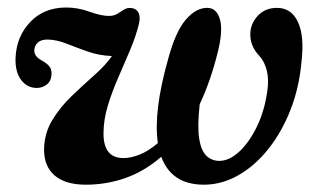

<svg xmlns="http://www.w3.org/2000/svg" viewBox="-20 -482 845 512"><path d="M534 -461Q558.5 -460 566.8 -429.2Q575 -398.5 560 -340Q541 -264.5 512.5 -204Q506 -145 511.2 -112.2Q516.5 -79.5 530.8 -66.2Q545 -53 565 -53Q591 -53 617.5 -77.2Q644 -101.5 664.5 -143.2Q685 -185 692.5 -237Q697.5 -269.5 691.5 -293.5Q685.5 -317.5 672.5 -332Q646.5 -358.5 647.5 -392.5Q648 -419 667.5 -440Q687 -461 718.5 -461Q757 -461 774.5 -423.5Q792 -386 784 -317.5Q778 -249 754.8 -189.5Q731.5 -130 695.8 -85Q660 -40 615.8 -14.8Q571.5 10.5 523.5 10.5Q437.5 10.5 410 -64Q366 -25.5 315 -7.5Q264 10.5 209 10.5Q154.5 10.5 126 -13.8Q97.5 -38 97.5 -83Q98 -126 119 -161Q140 -196 170.8 -225.5Q201.5 -255 231.2 -281.2Q261 -307.5 278.5 -332.5Q243.5 -334 213.2 -344.8Q183 -355.5 157 -365.8Q131 -376 108 -376.5Q90.5 -377 81.2 -368.8Q72 -360.5 71.5 -348.5Q70.5 -332 91 -321Q104.5 -313.5 111.2 -305.5Q118 -297.5 117.5 -284.5Q117 -267 105.5 -257.2Q94 -247.5 78 -247.5Q52.5 -247.5 36.2 -269Q20 -290.5 21.5 -328.5Q24 -385 60.8 -423.5Q97.5 -462 156.5 -462Q187.5 -462 218.5 -450.8Q249.5 -439.5 270.5 -439.5Q283.5 -439.5 292.8 -445.2Q302 -451 310.8 -456.5Q319.5 -462 331 -460.5Q343.5 -459 349.2 -448.2Q355 -437.5 350.5 -418.5Q342.5 -385.5 327.2 -349.2Q312 -313 295.5 -275.5Q279 -238 267.5 -200.2Q256 -162.5 256 -126Q256 -60.5 309 -60.5Q329.5 -60.5 353 -70Q376.5 -79.5 401 -100.5Q388.5 -184 428.5 -325Q448 -398 475.8 -430Q503.5 -462 534 -461Z"/></svg>

Font: Fraunces 72pt Soft SemiBold
Style: Italic
Weight: 600
Italic angle: -16°
Version: Version 1.000;[b76b70a41]